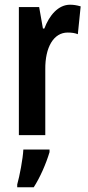

<svg xmlns="http://www.w3.org/2000/svg" viewBox="-20 -573 371 814"><path d="M277 -553C227 -553 189 -508 168 -452H162L146 -543H60V0H172V-279C171 -372 207 -435 267 -435C284 -435 298 -433 310 -428L322 -546C305 -551 291 -553 277 -553ZM190 72V61H79C77 101 63 174 53 209V221H123C150 179 175 122 190 72Z"/></svg>

Font: Noto Sans Armenian ExtraCondensed SemiBold
Style: Regular
Weight: 600
Width: 2
Designer: Monotype Design Team
Foundry: Monotype Imaging Inc.
Version: Version 2.008